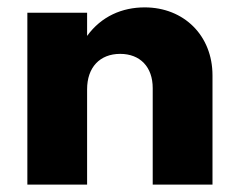

<svg xmlns="http://www.w3.org/2000/svg" viewBox="-20 -500 640 520"><path d="M215.9 0V-258.2C215.9 -317.7 250.5 -354.1 305.5 -354.1C359.5 -354.1 393.6 -318.6 393.6 -261.4V0H555.5V-295.9C555.5 -403.6 478.2 -480 371.8 -480C310.9 -480 254.5 -455.9 215.9 -402.7V-465.5H54.1V0Z"/></svg>

Font: Spartan MB ExtBd
Style: Regular
Weight: 800
Designer: Matt Bailey, Mirko Velimirovic
Foundry: Matt Bailey
Version: Version 1.005